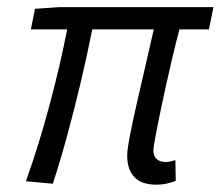

<svg xmlns="http://www.w3.org/2000/svg" viewBox="-20 -506 616 536"><path d="M416.4 9.5Q374.7 9.5 354.9 -11.8Q335.1 -33 335.1 -72.3Q335.1 -88 342.5 -126.2Q349.8 -164.5 361.5 -215.7Q373.2 -266.8 385.8 -321.4Q398.5 -375.9 409.3 -424H237.6Q223.5 -353.4 206.1 -279.3Q188.7 -205.2 168.9 -132.5Q149.2 -59.7 127.5 6.9L52.4 0Q89.2 -103.5 118.7 -214.2Q148.3 -324.8 167.5 -424H66.2L77.6 -481.4L145.3 -486.1H575.9L563.2 -424H480.9Q470.4 -384.4 460 -340Q449.7 -295.7 440.2 -252.8Q430.7 -209.9 423.5 -174.2Q416.3 -138.5 412.2 -115.2Q408.2 -92 408.2 -87Q408.2 -70.2 417.3 -62Q426.5 -53.7 443.8 -53.7Q448.8 -53.7 455.1 -55.2Q461.3 -56.7 469.6 -59L470.6 -1.1Q461.7 2.6 447.6 6.1Q433.6 9.5 416.4 9.5Z"/></svg>

Font: Source Sans 3 VF
Style: Italic
Weight: 200
Italic angle: -11°
Designer: Paul D. Hunt
Foundry: Adobe Systems Incorporated
Version: Version 3.042;hotconv 1.0.118;makeotfexe 2.5.65603